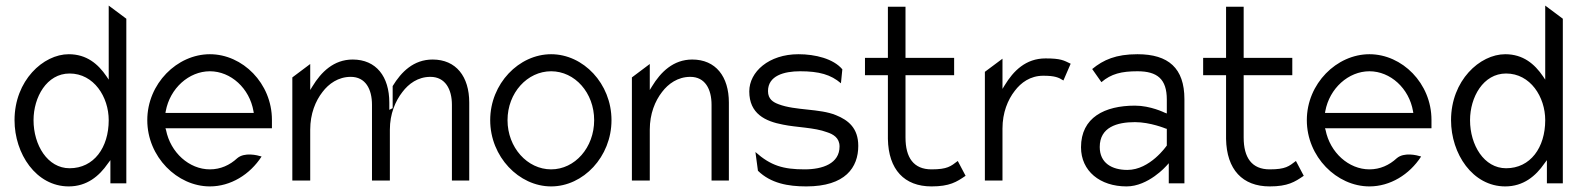

<svg xmlns="http://www.w3.org/2000/svg" viewBox="-20 -656 5655 687"><path d="M226 11C291 11 335 -26 366 -71L375 -83V0H432V-589L369 -636V-371L361 -383C331 -427 290 -462 226 -462C135 -462 32 -368 32 -226C32 -106 109 11 226 11ZM229 -393C316 -393 369 -309 369 -226C369 -128 316 -54 229 -54C150 -54 100 -137 100 -226C100 -308 147 -393 229 -393Z M731 11C805 11 874 -31 916 -96C900 -101 855 -112 829 -90C802 -65 769 -50 731 -50C657 -50 590 -110 574 -191L572 -197H953V-227C953 -358 848 -462 731 -462C614 -462 507 -357 507 -226C507 -95 614 11 731 11ZM573 -258C588 -340 656 -401 731 -401C806 -401 873 -340 887 -258L888 -252H572Z M1090 -10V-192C1090 -249 1109 -295 1134 -327C1156 -356 1190 -381 1235 -381C1288 -381 1311 -337 1311 -281V-10H1375V-192C1375 -249 1395 -295 1420 -327C1442 -356 1475 -381 1520 -381C1573 -381 1597 -337 1597 -281V-10H1659V-289C1659 -382 1612 -443 1528 -443C1460 -443 1416 -399 1385 -348V-269L1373 -263V-289C1373 -382 1326 -443 1242 -443C1174 -443 1129 -398 1098 -347L1090 -334V-427L1026 -379V-10Z M1952 11C2067 11 2168 -95 2168 -226C2168 -357 2067 -462 1952 -462C1837 -462 1734 -357 1734 -226C1734 -95 1837 11 1952 11ZM1952 -401C2037 -401 2106 -324 2106 -226C2106 -128 2037 -50 1952 -50C1867 -50 1796 -128 1796 -226C1796 -324 1867 -401 1952 -401Z M2305 -10V-192C2305 -249 2324 -295 2349 -327C2371 -356 2405 -381 2450 -381C2503 -381 2526 -337 2526 -281V-10H2588V-289C2588 -382 2541 -443 2457 -443C2389 -443 2344 -398 2313 -347L2305 -334V-427L2241 -379V-10Z M2782 -210C2830 -200 2894 -200 2939 -183C2961 -176 2984 -163 2984 -132C2984 -71 2924 -50 2859 -50C2783 -50 2738 -63 2683 -112L2692 -45C2738 0 2800 11 2865 11C3005 11 3051 -57 3051 -134C3051 -197 3016 -226 2971 -244C2913 -268 2826 -260 2766 -283C2747 -290 2728 -301 2728 -330C2728 -385 2785 -401 2843 -401C2911 -401 2953 -389 2989 -358L2994 -408C2962 -446 2897 -462 2837 -462C2731 -462 2661 -399 2661 -329C2661 -249 2718 -222 2782 -210Z M3157 -387V-159C3159 -49 3216 11 3313 11C3378 11 3403 -5 3435 -27L3407 -80C3382 -61 3370 -50 3313 -50C3249 -50 3220 -92 3220 -164V-387H3394V-449H3220V-632H3157V-449H3075V-387Z M3567 -10V-196C3567 -253 3586 -299 3611 -331C3633 -360 3666 -385 3713 -385C3754 -385 3768 -379 3785 -368L3811 -428C3786 -440 3776 -447 3721 -447C3650 -447 3606 -402 3575 -351L3567 -338V-446L3504 -399V-10Z M4011 11C4089 11 4153 -62 4153 -62L4162 -72V0H4218V-301C4218 -412 4161 -462 4050 -462C3973 -462 3928 -442 3888 -409L3921 -362C3956 -392 3993 -401 4050 -401C4121 -401 4155 -373 4155 -300V-250L4147 -253C4147 -253 4097 -278 4041 -278C3933 -278 3848 -236 3848 -129C3848 -44 3916 11 4011 11ZM4041 -219C4096 -219 4151 -196 4151 -196L4155 -195V-135L4154 -134C4154 -134 4095 -48 4014 -48C3958 -48 3915 -73 3915 -130C3915 -201 3977 -219 4041 -219Z M4367 -387V-159C4369 -49 4426 11 4523 11C4588 11 4613 -5 4645 -27L4617 -80C4592 -61 4580 -50 4523 -50C4459 -50 4430 -92 4430 -164V-387H4604V-449H4430V-632H4367V-449H4285V-387Z M4880 11C4954 11 5023 -31 5065 -96C5049 -101 5004 -112 4978 -90C4951 -65 4918 -50 4880 -50C4806 -50 4739 -110 4723 -191L4721 -197H5102V-227C5102 -358 4997 -462 4880 -462C4763 -462 4656 -357 4656 -226C4656 -95 4763 11 4880 11ZM4722 -258C4737 -340 4805 -401 4880 -401C4955 -401 5022 -340 5036 -258L5037 -252H4721Z M5366 11C5431 11 5475 -26 5506 -71L5515 -83V0H5572V-589L5509 -636V-371L5501 -383C5471 -427 5430 -462 5366 -462C5275 -462 5172 -368 5172 -226C5172 -106 5249 11 5366 11ZM5369 -393C5456 -393 5509 -309 5509 -226C5509 -128 5456 -54 5369 -54C5290 -54 5240 -137 5240 -226C5240 -308 5287 -393 5369 -393Z"/></svg>

Font: Charger Pro
Style: LitNar
Weight: 300
Designer: Jasper
Foundry: Cannot Into Space Fonts
Version: Version 1.09